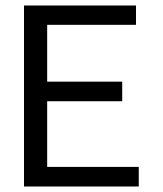

<svg xmlns="http://www.w3.org/2000/svg" viewBox="-20 -676 590 696"><path d="M151 -71V-309H423V-380H151V-586H473V-656H67V0H483V-71Z"/></svg>

Font: Codetta
Style: Regular
Weight: 400
Italic angle: -11°
Designer: Ulrich Proeller
Foundry: PROSA GmbH
Version: Version 2.00;September 29, 2018;FontCreator 11.5.0.2427 64-b